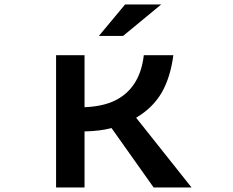

<svg xmlns="http://www.w3.org/2000/svg" viewBox="-20 -811 1040 856"><path d="M420.9 -650.9 537.6 -791H698.7L528.8 -650.9ZM230 24.9V-564.9H356.9V-333Q453.6 -336.9 512.2 -373.5Q606 -431.6 621.1 -564.9H752.9Q739.7 -466.3 701.7 -399.4Q661.6 -330.1 586.9 -286.1L834 24.9H665L477.1 -240.2Q428.2 -226.6 356.9 -225.1V24.9Z"/></svg>

Font: BIZ UDGothic
Style: Bold
Weight: 700
Monospace: yes
Designer: TypeBank Co., Ltd.
Foundry: Morisawa Inc.
Version: Version 1.05